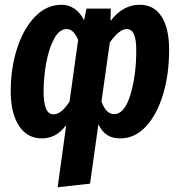

<svg xmlns="http://www.w3.org/2000/svg" viewBox="-20 -566 754 806"><path d="M690 -357Q690 -253 664 -168Q638 -83 591.5 -34Q545 15 485 15Q453 15 431 1.5Q409 -12 393 -44L358 205L222 220L258 -41Q217 15 156 15Q94 15 59.5 -38Q25 -91 25 -183Q25 -279 51.5 -362Q78 -445 126.5 -495.5Q175 -546 239 -546Q268 -546 292.5 -529.5Q317 -513 333 -481L343 -530H445L444 -478Q496 -546 566 -546Q627 -546 658.5 -496Q690 -446 690 -357ZM272 -140 308 -399Q289 -444 260 -444Q229 -444 207 -403Q185 -362 174 -301.5Q163 -241 163 -182Q163 -86 204 -86Q221 -86 237.5 -99Q254 -112 272 -140ZM552 -354Q552 -402 542 -423Q532 -444 512 -444Q481 -444 441 -388L406 -140Q425 -87 459 -87Q503 -87 527.5 -168.5Q552 -250 552 -354Z"/></svg>

Font: Fira Sans Extra Condensed SemiBold
Style: Italic
Weight: 600
Width: 3
Italic angle: -8°
Designer: Carrois Corporate & Edenspiekermann AG
Foundry: Carrois Corporate GbR & Edenspiekermann AG
Version: Version 4.203